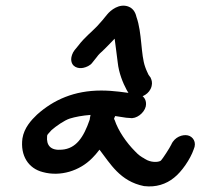

<svg xmlns="http://www.w3.org/2000/svg" viewBox="-20 -732 715 685"><path d="M494 -68H495C536 -63 573 -75 601 -98C628 -119 659 -164 671 -199C683 -225 668 -245 650 -249C632 -253 603 -244 591 -216C586 -205 560 -165 554 -159C544 -152 517 -152 497 -165H496V-166C484 -172 473 -180 462 -192C431 -223 402 -265 389 -304C388 -306 387 -306 387 -309C387 -310 389 -313 391 -318C403 -316 416 -314 430 -312L444 -311C466 -307 494 -328 500 -352C505 -375 492 -392 474 -396V-397L459 -398C425 -402 387 -409 341 -409C245 -409 171 -376 112 -323C92 -304 66 -276 60 -238C52 -177 81 -131 133 -118C195 -101 264 -122 309 -168C317 -176 325 -185 335 -198C373 -149 408 -85 494 -68ZM164 -268C180 -282 210 -303 229 -309C248 -315 275 -320 303 -322L301 -312L300 -305C278 -241 251 -202 201 -198C160 -194 145 -214 148 -246C148 -251 150 -253 164 -268ZM467 -384C485 -384 514 -396 521 -425C524 -437 521 -447 518 -453V-454L510 -465C507 -472 502 -481 498 -493C482 -537 487 -615 467 -671C465 -679 460 -701 437 -709C405 -720 375 -696 362 -680C350 -665 341 -654 326 -638C308 -619 281 -598 260 -570L246 -553C238 -543 234 -529 234 -521C234 -493 259 -486 277 -490C287 -492 302 -498 309 -508L325 -528C332 -538 340 -545 349 -553V-554H350C363 -567 376 -580 389 -594C393 -568 396 -537 400 -509C404 -472 418 -437 432 -411L441 -396C442 -395 456 -384 467 -384Z"/></svg>

Font: Stray Cat
Style: BlkObl
Weight: 900
Version: Version 1.0